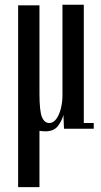

<svg xmlns="http://www.w3.org/2000/svg" viewBox="-20 -543 426 810"><path d="M172 11Q158.5 11 146.5 9V246.5H56.5V-520.5H146.5V-148Q146.5 -74.5 157 -49.2Q167.5 -24 188 -24Q205 -24 217.5 -41.2Q230 -58.5 236.8 -85.2Q243.5 -112 243.5 -141.5V-523H333.5V-24H375.5V0H250L247.5 -58.5Q242.5 -36 225.2 -12.5Q208 11 172 11Z"/></svg>

Font: Imbue 50pt Medium
Style: Regular
Weight: 500
Designer: Tyler Finck
Foundry: Etcetera Type Company
Version: Version 1.102; ttfautohint (v1.8.3)